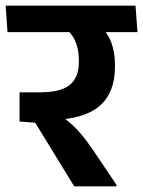

<svg xmlns="http://www.w3.org/2000/svg" viewBox="-42 -658 506 678"><path d="M443.5 -544.5 436.5 -638H-22L-15.5 -544.5ZM369.5 0V-5L284 -132Q264 -161 247.2 -181.2Q230.5 -201.5 211.8 -218.5Q193 -235.5 167 -254.5V-289L27 -332V-229L82.5 -224.5L220 0ZM309.5 -566.5H178.5Q209 -545 222.8 -515Q236.5 -485 236.5 -445V-438.5Q236.5 -385 204.8 -358.5Q173 -332 99 -332H27L96 -233L142.5 -234Q258 -238 311 -285Q364 -332 364 -422V-429Q364 -473.5 350.8 -508.5Q337.5 -543.5 309.5 -566.5Z"/></svg>

Font: Anek Devanagari SemiBold
Style: Regular
Weight: 600
Designer: Kailash Malviya (Devanagari) & Yesha Goshar (Latin)
Foundry: Ek Type
Version: Version 1.003